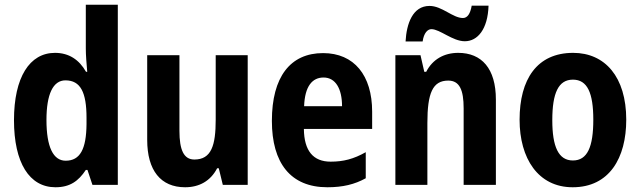

<svg xmlns="http://www.w3.org/2000/svg" viewBox="-20 -780 2700 810"><path d="M214 10C275 10 311 -16 342 -63H349L370 0H477V-760H342V-575C342 -547 345 -512 348 -477H343C314 -528 271 -557 212 -557C105 -557 39 -454 39 -273C39 -93 104 10 214 10ZM257 -102C205 -102 176 -159 176 -274C176 -383 204 -441 256 -441C320 -441 345 -390 345 -283V-256C344 -151 318 -102 257 -102Z M1025 -547H890V-275C890 -167 872 -107 800 -107C755 -107 737 -148 737 -228V-547H601V-190C601 -61 658 10 761 10C820 10 868 -16 896 -70H903L920 0H1025Z M1343 -556C1205 -556 1127 -456 1127 -270C1127 -92 1206 10 1361 10C1426 10 1476 -2 1523 -28V-138C1472 -109 1428 -98 1375 -98C1301 -98 1263 -144 1262 -236H1550V-309C1550 -462 1474 -556 1343 -556ZM1345 -453C1396 -453 1423 -405 1423 -332H1263C1266 -417 1298 -453 1345 -453Z M1691 -605H1763C1768 -641 1784 -657 1800 -657C1836 -657 1889 -606 1941 -606C1995 -606 2038 -657 2041 -756H1970C1964 -722 1952 -704 1933 -704C1890 -704 1845 -755 1792 -755C1721 -755 1695 -680 1691 -605ZM1913 -557C1854 -557 1805 -530 1778 -477H1770L1754 -547H1648V0H1783V-261C1783 -387 1805 -440 1871 -440C1919 -440 1936 -400 1936 -323V0H2072V-360C2072 -491 2012 -557 1913 -557Z M2622 -275C2622 -456 2532 -557 2398 -557C2245 -557 2172 -445 2172 -275C2172 -112 2250 10 2396 10C2551 10 2622 -114 2622 -275ZM2310 -273C2310 -388 2336 -444 2397 -444C2458 -444 2483 -388 2483 -275C2483 -160 2458 -103 2397 -103C2336 -103 2310 -161 2310 -273Z"/></svg>

Font: Noto Sans Arabic UI Cn
Style: Bold
Weight: 700
Width: 3
Designer: Monotype Design Team, Nadine Chahine and Nizar Qandah
Foundry: Monotype Imaging Inc.
Version: Version 2.010